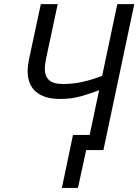

<svg xmlns="http://www.w3.org/2000/svg" viewBox="-20 -734 677 939"><path d="M282.7 185.1 336.9 -74.2H418.5L464.8 -293Q428.2 -278.3 379.2 -264.2Q330.1 -250 274.9 -250Q197.3 -250 156.2 -284.7Q115.2 -319.3 115.2 -387.2Q115.2 -411.1 122.1 -445.3L179.7 -713.9H262.2L205.1 -446.3Q202.6 -432.6 200.9 -420.2Q199.2 -407.7 199.2 -397.5Q199.2 -361.8 219.7 -342.5Q240.2 -323.2 288.6 -323.2Q339.8 -323.2 385.7 -334Q431.6 -344.7 479.5 -362.8L553.7 -713.9H636.7L485.8 0H401.4L361.3 185.1Z"/></svg>

Font: Open Sans
Style: Italic
Weight: 400
Italic angle: -12°
Designer: Monotype Design Team
Foundry: Monotype Imaging Inc.
Version: Version 3.000; ttfautohint (v1.8.4)